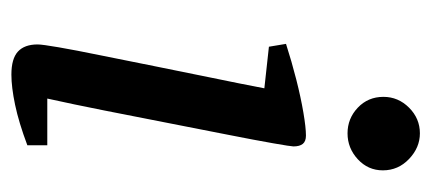

<svg xmlns="http://www.w3.org/2000/svg" viewBox="-230 -518 757 337"><g transform="rotate(90 148.5 -349.5)"><path d="M111 9Q83 9 70.5 -2.5Q58 -14 58 -37Q58 -45 63 -74Q68 -103 77 -147Q86 -191 96 -241.5Q106 -292 116.5 -342.5Q127 -393 135 -435L62 -443L57 -473Q88 -483 119.5 -491Q151 -499 177.5 -503.5Q204 -508 218 -508Q228 -508 232.5 -502.5Q237 -497 237 -486Q237 -482 231.5 -450.5Q226 -419 216.5 -371Q207 -323 196 -266.5Q185 -210 174 -154.5Q163 -99 153 -54H235V-19Q195 -4 164 2.5Q133 9 111 9ZM214 -581Q188 -581 169 -599Q150 -617 150 -644Q150 -670 169 -689Q188 -708 214 -708Q239 -708 259 -689Q279 -670 279 -643Q279 -617 259.5 -599Q240 -581 214 -581Z"/></g></svg>

Font: Manuale Medium
Style: Italic
Weight: 500
Italic angle: -11°
Version: Version 1.002